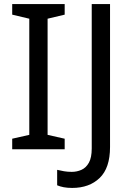

<svg xmlns="http://www.w3.org/2000/svg" viewBox="-20 -734 652 944"><path d="M298 0H40V-52L124 -71V-642L40 -662V-714H298V-662L214 -642V-71L298 -52ZM335 190Q311 190 293 186.5Q275 183 261 177V101Q277 105 295 108Q313 111 333 111Q358 111 380.5 101Q403 91 417 66Q431 41 431 -4V-714H521V-11Q521 92 470 141Q419 190 335 190Z"/></svg>

Font: Noto Sans Soyombo
Style: Regular
Weight: 400
Designer: Monotype Design Team
Foundry: Monotype Imaging Inc.
Version: Version 2.001; ttfautohint (v1.8.4.7-5d5b)